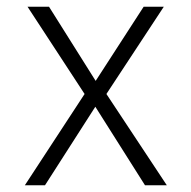

<svg xmlns="http://www.w3.org/2000/svg" viewBox="-20 -552 570 572"><path d="M54 0H114L264 -234L412 0H477L297 -272L468 -532H408L265 -311L126 -532H62L232 -272Z"/></svg>

Font: Noto Sans Mono Condensed Light
Style: Regular
Weight: 300
Width: 3
Designer: Monotype Design Team
Foundry: Monotype Imaging Inc.
Version: Version 2.014